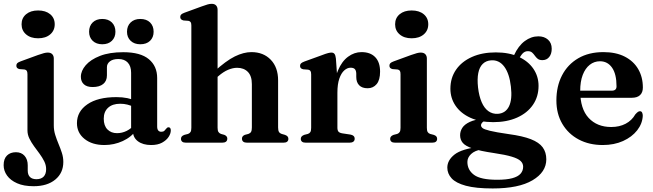

<svg xmlns="http://www.w3.org/2000/svg" viewBox="-52 -764 3498 1028"><path d="M236 -92.5Q236 -66 243.8 -41.5Q251.5 -17 261.5 6.8Q271.5 30.5 279.2 54.2Q287 78 287 103Q287 162 244 197.5Q201 233 128 233Q75 233 39.5 217.2Q4 201.5 -14.2 176Q-32.5 150.5 -32.5 120.5Q-32.5 86 -14.5 68.5Q3.5 51 33.5 51Q62.5 51 79.5 70.2Q96.5 89.5 96.5 121V149Q96.5 172 108.5 183.8Q120.5 195.5 143 195.5Q168 195.5 181.5 181.8Q195 168 195 141.5Q195 120 184.8 99.5Q174.5 79 159.8 59Q145 39 130.2 18.8Q115.5 -1.5 105.2 -22.5Q95 -43.5 95 -66V-366.5Q95 -379.5 91.2 -385Q87.5 -390.5 79 -392L52.5 -394Q43.5 -396 39.5 -400.5Q35.5 -405 35.5 -412Q35.5 -420.5 40.2 -425.5Q45 -430.5 58.5 -435.5L151.5 -469.5Q171.5 -476.5 183 -479.5Q194.5 -482.5 203.5 -482.5Q219.5 -482.5 227.8 -473.8Q236 -465 236 -451ZM152 -559Q112 -559 87.8 -579.8Q63.5 -600.5 63.5 -634Q63.5 -667.5 87.8 -687.8Q112 -708 152 -708Q192.5 -708 216.8 -687.8Q241 -667.5 241 -634Q241 -600.5 216.8 -579.8Q192.5 -559 152 -559Z M659.5 -63.5V-74L650 -76V-374.5Q650 -409.5 632.2 -428.8Q614.5 -448 582 -448Q552.5 -448 536.5 -435.5Q520.5 -423 520.5 -404.5V-360.5Q520.5 -330.5 500.5 -314.2Q480.5 -298 444 -298Q413 -298 397 -312.8Q381 -327.5 381 -353Q381 -384.5 407 -414.8Q433 -445 483.5 -464.8Q534 -484.5 608 -484.5Q700 -484.5 744.8 -447.2Q789.5 -410 789.5 -346.5V-86.5Q789.5 -72.5 795.2 -65.5Q801 -58.5 811.5 -58.5Q822.5 -58.5 828 -63.8Q833.5 -69 837.5 -74.5Q840 -78 843 -80.2Q846 -82.5 850.5 -82.5Q856.5 -82.5 859.5 -78Q862.5 -73.5 862.5 -66Q862.5 -49 850.8 -31Q839 -13 815.8 -0.2Q792.5 12.5 757.5 12.5Q713 12.5 686.2 -7.8Q659.5 -28 659.5 -63.5ZM360 -104.5Q360 -167 415.8 -205.5Q471.5 -244 571.5 -244Q604 -244 630.2 -238.5Q656.5 -233 675.5 -223.5L664.5 -191.5Q647.5 -199.5 629.8 -204Q612 -208.5 591.5 -208.5Q550 -208.5 526.8 -187.2Q503.5 -166 503.5 -128.5Q503.5 -91 523.2 -71Q543 -51 574.5 -51Q601.5 -51 626.2 -63.2Q651 -75.5 668 -97.5L679 -69Q651.5 -30 605.2 -8.8Q559 12.5 507 12.5Q441.5 12.5 400.8 -20Q360 -52.5 360 -104.5ZM495.5 -527Q463.5 -527 444.2 -545.5Q425 -564 425 -594Q425 -625 444.2 -643.8Q463.5 -662.5 495.5 -662.5Q528 -662.5 547 -643.8Q566 -625 566 -594Q566 -564 547 -545.5Q528 -527 495.5 -527ZM699 -527Q667 -527 647.5 -545.5Q628 -564 628 -594Q628 -625 647.5 -643.8Q667 -662.5 699 -662.5Q732.5 -662.5 751.5 -643.8Q770.5 -625 770.5 -594Q770.5 -564 751.5 -545.5Q732.5 -527 699 -527Z M1098 -339.5 1075 -363 1094.5 -380.5Q1158 -438.5 1205.2 -461.8Q1252.5 -485 1294 -485Q1358.5 -485 1397.8 -444Q1437 -403 1437 -334V-81.5Q1437 -65 1441.8 -57.5Q1446.5 -50 1456 -47L1473.5 -42Q1483.5 -38.5 1487.8 -33.2Q1492 -28 1492 -20.5Q1492 -11 1485.5 -5.5Q1479 0 1465 0H1271.5Q1243.5 0 1243.5 -22Q1243.5 -35.5 1259 -42L1278 -47Q1288 -50.5 1292.2 -58Q1296.5 -65.5 1296.5 -81.5V-313.5Q1296.5 -357.5 1275 -379.2Q1253.5 -401 1217.5 -401Q1195 -401 1169.8 -390.5Q1144.5 -380 1118 -357ZM1113 -711.5V-80Q1113 -64.5 1117.5 -57.5Q1122 -50.5 1131 -47L1149 -42Q1165 -35.5 1165 -22Q1165 0 1137 0H944Q930 0 923.5 -5.5Q917 -11 917 -20.5Q917 -28 921.2 -33.2Q925.5 -38.5 935.5 -42L955 -47Q964 -50.5 968.2 -57.5Q972.5 -64.5 972.5 -80V-627.5Q972.5 -640 968.8 -645.5Q965 -651 956.5 -652.5L930 -654.5Q921 -657 917 -661.5Q913 -666 913 -673Q913 -681 917.8 -686Q922.5 -691 936 -696L1029 -730Q1048 -737 1059.5 -740.2Q1071 -743.5 1081.5 -743.5Q1097 -743.5 1105 -734.8Q1113 -726 1113 -711.5Z M1737 -265Q1737 -337.5 1757.5 -386.5Q1778 -435.5 1811.5 -460.2Q1845 -485 1883.5 -485Q1931 -485 1957 -458Q1983 -431 1983 -380.5Q1983 -335.5 1964.5 -313.5Q1946 -291.5 1916.5 -291.5Q1886.5 -291.5 1871 -307.5Q1855.5 -323.5 1855.5 -352V-370Q1855 -386 1848 -393.8Q1841 -401.5 1825 -401.5Q1807.5 -401.5 1791.2 -387Q1775 -372.5 1764.8 -343Q1754.5 -313.5 1754.5 -267.5ZM1746.5 -450.5 1754.5 -337V-80.5Q1754.5 -66 1760.2 -59.2Q1766 -52.5 1781 -50L1824 -43.5Q1835.5 -41.5 1841.2 -36Q1847 -30.5 1847 -21Q1847 -11 1839.8 -5.5Q1832.5 0 1819 0H1585.5Q1571.5 0 1565 -5.5Q1558.5 -11 1558.5 -20.5Q1558.5 -28 1563 -33.2Q1567.5 -38.5 1577 -42L1596.5 -47Q1605.5 -50 1609.8 -57.2Q1614 -64.5 1614 -80V-365.5Q1614 -378.5 1610.2 -384Q1606.5 -389.5 1598 -391L1571.5 -393Q1562.5 -395 1558.5 -399.5Q1554.5 -404 1554.5 -411Q1554.5 -419.5 1559.5 -424.5Q1564.5 -429.5 1577.5 -434.5L1668.5 -467.5Q1693 -477 1704.5 -479.8Q1716 -482.5 1722.5 -482.5Q1733.5 -482.5 1739 -475.2Q1744.5 -468 1746.5 -450.5Z M2233.5 -451V-80Q2233.5 -64.5 2237.8 -57.2Q2242 -50 2251 -47L2270 -42Q2279.5 -39 2284 -33.8Q2288.5 -28.5 2288.5 -20.5Q2288.5 -11 2282 -5.5Q2275.5 0 2261 0H2064Q2050 0 2043.5 -5.5Q2037 -11 2037 -20.5Q2037 -28 2041.5 -33.2Q2046 -38.5 2055.5 -42L2075 -47Q2084 -50.5 2088.2 -57.5Q2092.5 -64.5 2092.5 -80V-366.5Q2092.5 -379.5 2088.8 -385Q2085 -390.5 2076.5 -392L2050 -394Q2041 -396 2037 -400.5Q2033 -405 2033 -412Q2033 -420.5 2037.8 -425.5Q2042.5 -430.5 2056 -435.5L2149 -469.5Q2168.5 -476.5 2180.2 -479.5Q2192 -482.5 2200 -482.5Q2217 -482.5 2225.2 -473.8Q2233.5 -465 2233.5 -451ZM2152 -559Q2112 -559 2087.8 -579.8Q2063.5 -600.5 2063.5 -634Q2063.5 -667.5 2087.8 -687.8Q2112 -708 2152 -708Q2192.5 -708 2216.8 -687.8Q2241 -667.5 2241 -634Q2241 -600.5 2216.8 -579.8Q2192.5 -559 2152 -559Z M2671.5 -46Q2602 -56 2570.8 -63.8Q2539.5 -71.5 2531.5 -78.5Q2523.5 -85.5 2523.5 -93Q2523.5 -101 2530 -108Q2536.5 -115 2551.5 -121.5L2541 -129.5Q2491.5 -124.5 2463.2 -111.2Q2435 -98 2423.2 -79.5Q2411.5 -61 2411.5 -40Q2411.5 -16 2425.8 1Q2440 18 2479 31.2Q2518 44.5 2593 55.5Q2654 64.5 2688 74.8Q2722 85 2735.5 98Q2749 111 2749 128.5Q2749 150.5 2735 166.2Q2721 182 2690.5 190.2Q2660 198.5 2609.5 198.5Q2521.5 198.5 2486 172.2Q2450.5 146 2450.5 103Q2450.5 79.5 2470.2 60.8Q2490 42 2527.5 36L2519.5 21Q2420 33 2381.5 63.5Q2343 94 2343 133.5Q2343 165.5 2366 190.8Q2389 216 2442.2 230.5Q2495.5 245 2586 245Q2725.5 245 2799.2 201.2Q2873 157.5 2873 89Q2873 51.5 2853.8 25Q2834.5 -1.5 2790.2 -18.8Q2746 -36 2671.5 -46ZM2683 -433 2715.5 -428.5Q2734 -465 2746 -477.5Q2758 -490 2774 -490Q2788.5 -490 2796.8 -482.8Q2805 -475.5 2811.5 -466Q2818 -456.5 2827 -449.2Q2836 -442 2852 -442Q2875 -442 2888.5 -458.8Q2902 -475.5 2902 -503Q2902 -534 2882 -551.8Q2862 -569.5 2830.5 -569.5Q2792 -569.5 2757.8 -544.2Q2723.5 -519 2700 -468ZM2831.5 -304.5Q2831.5 -355 2803.8 -395.8Q2776 -436.5 2724.8 -460Q2673.5 -483.5 2602.5 -483.5Q2529.5 -483.5 2474.8 -459Q2420 -434.5 2389.8 -390.8Q2359.5 -347 2359.5 -289Q2359.5 -238.5 2387.2 -197.8Q2415 -157 2466.5 -133.5Q2518 -110 2589 -110Q2662 -110 2716.8 -134.5Q2771.5 -159 2801.5 -202.8Q2831.5 -246.5 2831.5 -304.5ZM2577.5 -441Q2620.5 -444 2648 -407Q2675.5 -370 2683.5 -300Q2691.5 -231.5 2673.2 -194.5Q2655 -157.5 2613.5 -154.5Q2585 -153 2563 -168.8Q2541 -184.5 2527 -216.8Q2513 -249 2507.5 -295.5Q2502.5 -341.5 2508.8 -373Q2515 -404.5 2532.5 -421.8Q2550 -439 2577.5 -441Z M3390 -295.5Q3390 -269 3375 -254.8Q3360 -240.5 3331 -240.5H3019V-278.5H3223.5Q3249 -278.5 3249 -301.5Q3249 -367.5 3225 -401.8Q3201 -436 3160.5 -436Q3129.5 -436 3105.5 -417Q3081.5 -398 3068 -362.8Q3054.5 -327.5 3054.5 -277.5Q3054.5 -181 3099.8 -132.5Q3145 -84 3220.5 -84Q3264.5 -84 3297.8 -101.5Q3331 -119 3349.5 -151.5Q3358.5 -161.5 3363.8 -165Q3369 -168.5 3374.5 -168.5Q3382.5 -168.5 3386 -161.2Q3389.5 -154 3389.5 -144Q3387.5 -102 3359.5 -66.2Q3331.5 -30.5 3284 -9Q3236.5 12.5 3175 12.5Q3102.5 12.5 3046.5 -17.2Q2990.5 -47 2958.8 -100.8Q2927 -154.5 2927 -226.5Q2927 -302 2957.2 -360.5Q2987.5 -419 3044 -452Q3100.5 -485 3179 -485Q3246 -485 3293.2 -460.8Q3340.5 -436.5 3365.2 -393.8Q3390 -351 3390 -295.5Z"/></svg>

Font: Fraunces SemiBold
Style: Regular
Weight: 600
Version: Version 1.000;[b76b70a41]